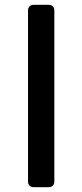

<svg xmlns="http://www.w3.org/2000/svg" viewBox="-20 -770 340 795"><path d="M119 5Q109 5 102.5 -1.5Q96 -8 96 -18V-727Q96 -737 102.5 -743.5Q109 -750 119 -750H182Q193 -750 199 -743.5Q205 -737 205 -727V-18Q205 -8 199 -1.5Q193 5 182 5Z"/></svg>

Font: Rubik Medium
Style: Italic
Weight: 500
Italic angle: -12°
Designer: Hubert and Fischer
Foundry: Hubert and Fischer
Version: Version 2.300;gftools[0.9.30]